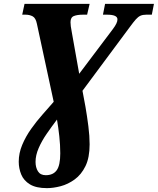

<svg xmlns="http://www.w3.org/2000/svg" viewBox="-20 -734 817 994"><path d="M223 240Q167 240 135 220.5Q103 201 90 169.5Q77 138 77 103Q77 59 95 16Q113 -27 141 -66.5Q169 -106 200.5 -141.5Q232 -177 258 -207L171 -611Q165 -641 149 -649.5Q133 -658 112 -658H95L107 -714H444L431 -658H410Q380 -658 362.5 -651Q345 -644 345 -619Q345 -611 346.5 -598Q348 -585 353 -560L390 -352L564 -583Q589 -616 588 -634Q588 -658 534 -658H513L524 -714H777L766 -658H737Q719 -658 707 -652.5Q695 -647 683 -633.5Q671 -620 652 -594L407 -264Q414 -230 422.5 -181Q431 -132 437.5 -80.5Q444 -29 444 13Q444 82 422.5 126Q401 170 366.5 195Q332 220 294 230Q256 240 223 240ZM217 173Q255 173 273.5 147.5Q292 122 292 60Q292 17 287 -29Q282 -75 275 -115Q247 -78 221.5 -41Q196 -4 180 33Q164 70 164 104Q164 133 176.5 153Q189 173 217 173Z"/></svg>

Font: Noto Serif SemiCondensed ExtraBold
Style: Italic
Weight: 800
Width: 4
Italic angle: -12°
Designer: Monotype Design Team
Foundry: Monotype Imaging Inc.
Version: Version 2.014; ttfautohint (v1.8.4.7-5d5b)